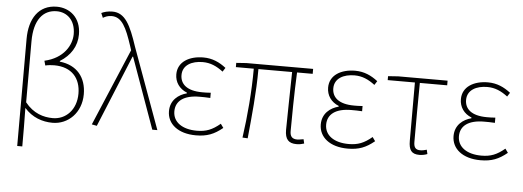

<svg xmlns="http://www.w3.org/2000/svg" viewBox="-59 -983 3698 1357"><g transform="rotate(5 1790.5 -304.5)"><path d="M100 198H136C136 103 136 18 134 -75C189 -12 262 13 334 13C444 13 537 -75 537 -207C537 -326 471 -409 348 -422V-427C422 -473 466 -541 466 -625C466 -746 384 -807 294 -807C164 -807 100 -704 100 -562ZM333 -20C267 -20 195 -41 136 -115C136 -261 136 -403 136 -548C136 -700 199 -775 296 -775C367 -775 429 -725 429 -624C429 -546 374 -449 239 -419L248 -386C269 -391 291 -393 311 -393C438 -393 499 -315 499 -208C499 -93 425 -20 333 -20Z M648 7 857 -502H861L1041 0H1077L868 -574C819 -722 779 -807 688 -807C655 -807 628 -799 610 -790L624 -757C639 -766 659 -775 685 -775C758 -775 791 -705 834 -574L843 -546L612 0Z M1351 13C1430 13 1480 -7 1540 -56L1520 -84C1464 -37 1420 -20 1355 -20C1251 -20 1185 -67 1185 -143C1185 -217 1243 -261 1354 -261C1379 -261 1399 -261 1430 -259V-296C1403 -294 1390 -294 1370 -294C1258 -294 1213 -341 1213 -403C1213 -474 1278 -507 1355 -507C1410 -507 1454 -487 1500 -452L1518 -480C1472 -516 1421 -540 1357 -540C1257 -540 1176 -494 1176 -405C1176 -350 1207 -304 1262 -282V-277C1204 -262 1147 -220 1147 -141C1147 -51 1224 13 1351 13Z M2065 13C2088 13 2103 9 2119 4L2112 -26C2089 -22 2076 -20 2067 -20C2032 -20 2016 -37 2016 -75C2016 -146 2018 -351 2025 -492H2136V-527H1663L1591 -522V-492H1718C1718 -330 1703 -154 1681 0L1718 2C1733 -152 1751 -327 1751 -492H1990C1988 -355 1983 -153 1983 -81C1983 -14 2009 13 2065 13Z M2428 13C2507 13 2557 -7 2617 -56L2597 -84C2541 -37 2497 -20 2432 -20C2328 -20 2262 -67 2262 -143C2262 -217 2320 -261 2431 -261C2456 -261 2476 -261 2507 -259V-296C2480 -294 2467 -294 2447 -294C2335 -294 2290 -341 2290 -403C2290 -474 2355 -507 2432 -507C2487 -507 2531 -487 2577 -452L2595 -480C2549 -516 2498 -540 2434 -540C2334 -540 2253 -494 2253 -405C2253 -350 2284 -304 2339 -282V-277C2281 -262 2224 -220 2224 -141C2224 -51 2301 13 2428 13Z M2937 13C2960 13 2982 7 2993 2L2986 -28C2973 -24 2956 -20 2940 -20C2907 -20 2894 -37 2894 -75C2894 -215 2894 -353 2896 -494H3090V-527H2740L2668 -522V-494H2861V-81C2861 -14 2881 13 2937 13Z M3370 13C3449 13 3499 -7 3559 -56L3539 -84C3483 -37 3439 -20 3374 -20C3270 -20 3204 -67 3204 -143C3204 -217 3262 -261 3373 -261C3398 -261 3418 -261 3449 -259V-296C3422 -294 3409 -294 3389 -294C3277 -294 3232 -341 3232 -403C3232 -474 3297 -507 3374 -507C3429 -507 3473 -487 3519 -452L3537 -480C3491 -516 3440 -540 3376 -540C3276 -540 3195 -494 3195 -405C3195 -350 3226 -304 3281 -282V-277C3223 -262 3166 -220 3166 -141C3166 -51 3243 13 3370 13Z"/></g></svg>

Font: Noto Sans CJK HK Thin
Style: Regular
Weight: 100
Designer: Ryoko NISHIZUKA 西塚涼子 (kana, bopomofo & ideographs); Paul D. Hunt (Latin, Greek & Cyrillic); Sandoll Communications 산돌커뮤니
Foundry: Adobe
Version: Version 2.004;hotconv 1.0.118;makeotfexe 2.5.65603